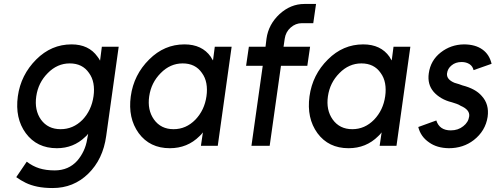

<svg xmlns="http://www.w3.org/2000/svg" viewBox="-20 -736 2501 969"><path d="M341 -512Q239 -512 163 -436Q85 -358 70 -250Q55 -139 110 -64Q166 12 267 12Q351 12 410 -45Q414 -48 418 -52.5Q422 -57 425 -61Q424 -53 422.5 -47.5Q421 -42 420 -34Q415 -2 402 25.5Q389 53 370 75Q326 124 256 124Q212 124 178.5 113.5Q145 103 115 80L62 158Q84 174 109.5 186.5Q135 199 168.5 206Q202 213 246 213Q351 213 425 141Q500 68 516 -50L579 -500H494L485 -430Q482 -436 478.5 -441Q475 -446 472 -450Q428 -512 341 -512ZM332 -416Q396 -416 429 -368Q446 -345 451.5 -315Q457 -285 452 -250Q447 -215 433 -185Q419 -155 396 -131Q349 -84 286 -84Q222 -84 187 -132Q153 -180 163 -250Q173 -319 221 -367Q269 -416 332 -416Z M1064 -500 1055 -431Q1052 -435 1049 -440Q1046 -445 1044 -449Q1000 -512 911 -512Q809 -512 733 -436Q655 -359 640 -250Q625 -140 680 -64Q736 12 837 12Q926 12 987 -49Q992 -53 996 -58Q1000 -63 1004 -68L994 0H1079L1149 -500ZM902 -416Q966 -416 999 -368Q1016 -345 1021.5 -315Q1027 -285 1022 -250Q1017 -215 1003 -185.5Q989 -156 966 -132Q919 -84 856 -84Q792 -84 757 -133Q723 -181 733 -250Q743 -319 791 -367Q839 -416 902 -416Z M1516 -716Q1447 -716 1391 -665Q1335 -613 1325 -541L1320 -500H1236L1222 -404H1306L1249 0H1341L1398 -404H1531L1545 -500H1411L1417 -541Q1422 -575 1447 -597Q1472 -619 1503 -619H1561L1575 -716Z M1966 -500 1957 -431Q1954 -435 1951 -440Q1948 -445 1946 -449Q1902 -512 1813 -512Q1711 -512 1635 -436Q1557 -359 1542 -250Q1527 -140 1582 -64Q1638 12 1739 12Q1828 12 1889 -49Q1894 -53 1898 -58Q1902 -63 1906 -68L1896 0H1981L2051 -500ZM1804 -416Q1868 -416 1901 -368Q1918 -345 1923.5 -315Q1929 -285 1924 -250Q1919 -215 1905 -185.5Q1891 -156 1868 -132Q1821 -84 1758 -84Q1694 -84 1659 -133Q1625 -181 1635 -250Q1645 -319 1693 -367Q1741 -416 1804 -416Z M2461 -414Q2450 -461 2415 -486Q2379 -512 2321 -512Q2255 -511 2204 -471Q2153 -431 2144 -366Q2136 -310 2169 -272Q2185 -254 2208 -240.5Q2231 -227 2260 -220Q2273 -216 2284.5 -212Q2296 -208 2305 -202Q2352 -182 2348 -149Q2344 -119 2318 -99Q2292 -78 2255 -78Q2198 -78 2182 -128L2091 -95Q2103 -46 2146 -17Q2185 11 2245 12Q2318 12 2371 -29Q2430 -75 2441 -146Q2450 -210 2411 -252Q2380 -288 2314 -305Q2304 -309 2294 -312Q2284 -315 2274 -318Q2233 -335 2236 -365Q2239 -390 2259 -406Q2279 -423 2310 -423Q2333 -423 2350 -412Q2366 -401 2370 -382Z"/></svg>

Font: Unageo
Style: Medium-Italic
Weight: 500
Designer: Richard Sepsi
Foundry: Richard Sepsi
Version: Version 2.000